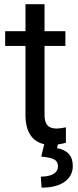

<svg xmlns="http://www.w3.org/2000/svg" viewBox="-20 -676 367 909"><path d="M4.4 0ZM190.9 -656.2V-528.3H289.6V-458.5H190.9V-130.9Q190.9 -99.1 204.1 -83.3Q217.3 -67.4 249 -67.4Q264.6 -67.4 292 -73.2V0Q256.3 9.8 222.7 9.8Q162.1 9.8 131.3 -26.9Q100.6 -63.5 100.6 -130.9V-458.5H4.4V-528.3H100.6V-656.2ZM255.9 0 250 25.4Q324.7 38.6 324.7 109.9Q324.7 157.2 285.6 184.8Q246.6 212.4 176.8 212.4L173.3 160.2Q211.9 160.2 233.2 147.5Q254.4 134.8 254.4 111.8Q254.4 90.3 238.8 80.1Q223.1 69.8 175.3 65.4L190.9 0Z"/></svg>

Font: Roboto
Style: Regular
Weight: 400
Designer: Google
Version: Version 2.134; 2016; ttfautohint (v1.6)